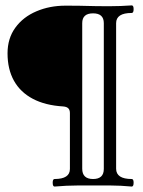

<svg xmlns="http://www.w3.org/2000/svg" viewBox="-20 -684 527 708"><path d="M174.3 -10.3Q174.3 -23.9 181.2 -23.9Q237.8 -23.9 237.8 -61V-267.1Q237.8 -278.8 231.7 -284.7Q225.6 -290.5 212.9 -291.5Q147 -295.4 101.1 -319.6Q55.2 -343.8 31.5 -386.2Q7.8 -428.7 7.8 -487.3Q7.8 -542.5 36.6 -582Q65.4 -621.6 114.3 -642.3Q163.1 -663.1 221.2 -663.1Q275.4 -663.1 302.7 -662.1Q330.1 -661.1 384.3 -661.1Q424.8 -661.1 465.8 -664.1Q472.7 -664.1 472.7 -650.4Q472.7 -636.2 465.8 -636.2Q408.2 -636.2 408.2 -598.6V-62Q408.2 -23.9 465.8 -23.9Q472.7 -23.9 472.7 -10.3Q472.7 3.9 465.8 3.9Q422.9 0 389.2 0H264.2Q227.1 0 181.2 3.9Q174.3 3.9 174.3 -10.3ZM362.8 -61V-598.6Q362.8 -634.8 323.2 -634.8Q283.2 -634.8 283.2 -598.6V-62Q283.2 -23.9 323.2 -23.9Q362.8 -23.9 362.8 -61Z"/></svg>

Font: Junicode Two Beta VF
Style: Regular
Weight: 400
Designer: Peter S. Baker
Foundry: Briery Creek Software
Version: Version 1.031 beta; ttfautohint (v1.8.1.43-b0c9)